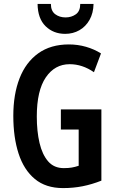

<svg xmlns="http://www.w3.org/2000/svg" viewBox="-20 -1002 596 981"><path d="M291 -443H498V-79Q450 -60 402.5 -50.5Q355 -41 302 -41Q214 -41 158 -87.5Q102 -134 75 -217Q48 -300 48 -410Q48 -520 80 -602Q112 -684 175.5 -729.5Q239 -775 332 -775Q377 -775 419 -763Q461 -751 496 -729L460 -633Q401 -674 336 -674Q260 -674 214 -606.5Q168 -539 168 -407Q168 -331 182 -271.5Q196 -212 226 -177.5Q256 -143 306 -143Q330 -143 347 -146Q364 -149 382 -155V-340H291ZM458 -982Q457 -935 437.5 -900.5Q418 -866 385.5 -847.5Q353 -829 313 -829Q253 -829 213 -868Q173 -907 172 -982H240Q240 -946 262 -929.5Q284 -913 315 -913Q345 -913 367.5 -929Q390 -945 390 -982Z"/></svg>

Font: Noto Sans Tamil UI ExtraCondensed SemiBold
Style: Regular
Weight: 600
Width: 2
Designer: Jelle Bosma - Monotype Design Team
Foundry: Monotype Imaging Inc.
Version: Version 2.004; ttfautohint (v1.8.4.7-5d5b)